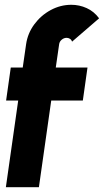

<svg xmlns="http://www.w3.org/2000/svg" viewBox="-20 -782 434 802"><path d="M227 -597 213 -500H345.5L326 -362H194L142.5 0H4.5L56 -362H5.5L25 -500H75L89 -597Q95.5 -642.5 123 -680Q150.5 -717.5 191.5 -739.8Q232.5 -762 278 -762Q311.5 -762 342 -748.2Q372.5 -734.5 394 -705.5L281 -608Q278.5 -616 272 -620Q265.5 -624 258.5 -624Q247 -624 237.8 -616.2Q228.5 -608.5 227 -597Z"/></svg>

Font: Urbanist ExtraBold
Style: Italic
Weight: 800
Italic angle: -8°
Designer: Corey Hu
Foundry: Corey Hu
Version: Version 1.321; ttfautohint (v1.8.4.7-5d5b)